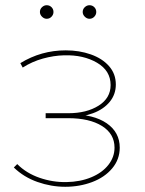

<svg xmlns="http://www.w3.org/2000/svg" viewBox="-20 -713 554 736"><path d="M33 -71 46 -84Q81 -49 131.5 -31.5Q182 -14 235 -15Q288 -16 330 -33.5Q372 -51 395.5 -81Q419 -111 419 -147Q419 -200 371 -230Q323 -260 241 -260H155V-279H242Q312 -279 358 -308Q404 -337 404 -387Q404 -442 352 -472.5Q300 -503 226 -501Q186 -500 144.5 -488.5Q103 -477 67 -454L58 -471Q138 -520 232 -520Q284 -520 328 -504.5Q372 -489 398 -459.5Q424 -430 424 -389Q424 -351 400.5 -322.5Q377 -294 336.5 -279Q296 -264 247 -264L250 -275Q339 -275 389 -240.5Q439 -206 439 -147Q439 -102 410 -67.5Q381 -33 333 -15Q285 3 230 3Q176 3 123.5 -15.5Q71 -34 33 -71ZM297 -667Q297 -678 305 -685.5Q313 -693 323 -693Q334 -693 341.5 -685.5Q349 -678 349 -667Q349 -657 341.5 -649Q334 -641 323 -641Q313 -641 305 -649Q297 -657 297 -667ZM133 -667Q133 -678 141 -685.5Q149 -693 159 -693Q170 -693 177.5 -685.5Q185 -678 185 -667Q185 -657 177.5 -649Q170 -641 159 -641Q149 -641 141 -649Q133 -657 133 -667Z"/></svg>

Font: iiserrat Thin
Style: Regular
Weight: 100
Designer: Akira Ohta
Foundry: Akira Ohta
Version: Version 1.200;Glyphs 3.3.1 (3343)